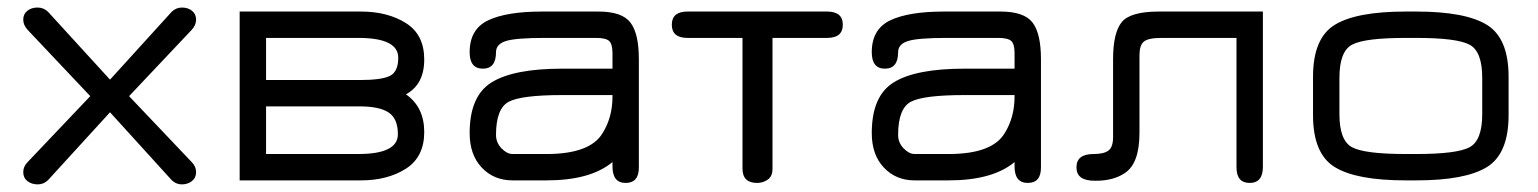

<svg xmlns="http://www.w3.org/2000/svg" viewBox="-20 -481 4102 512"><path d="M491.2 -48.8Q502.9 -37.1 502.9 -22Q502.9 -6.8 491.7 2Q480.5 10.7 464.8 10.7Q449.2 10.7 437.5 -1L273.4 -181.6L108.4 -1Q96.7 10.7 80.6 10.7Q64.5 10.7 53.2 2Q42 -6.8 42 -22Q42 -37.1 53.7 -48.8L220.7 -224.6L53.7 -401.4Q42 -414.1 42 -428.7Q42 -443.4 52.7 -452.1Q63.5 -460.9 80.1 -460.9Q96.7 -460.9 108.4 -449.2L273.4 -268.6L437.5 -449.2Q449.2 -460.9 465.3 -460.9Q481.4 -460.9 492.2 -452.1Q502.9 -443.4 502.9 -428.7Q502.9 -414.1 491.2 -401.4L324.2 -224.6Z M619.1 -450.2H942.4Q1013.7 -450.2 1062.5 -419.4Q1111.3 -388.7 1111.3 -322.3Q1111.3 -255.9 1062.5 -229.5Q1111.3 -195.3 1111.3 -128.9Q1111.3 -62.5 1062.5 -31.2Q1013.7 0 942.4 0H619.1ZM939.5 -197.3H689.5V-70.3H935.5Q1041 -70.3 1041 -123Q1041 -165 1016.1 -181.2Q991.2 -197.3 939.5 -197.3ZM935.5 -379.9H689.5V-267.6H939.5Q998 -267.6 1020 -278.8Q1042 -290 1042 -327.1Q1042 -379.9 935.5 -379.9Z M1479.5 -297.9H1613.3V-338.9Q1613.3 -363.3 1604.5 -371.6Q1595.7 -379.9 1569.3 -379.9H1431.6Q1355.5 -379.9 1329.1 -371.6Q1302.7 -363.3 1302.7 -341.8Q1302.7 -297.9 1267.6 -297.9Q1232.4 -297.9 1232.4 -341.8Q1232.4 -403.3 1281.7 -426.8Q1331.1 -450.2 1424.8 -450.2H1576.2Q1638.7 -450.2 1661.1 -420.9Q1683.6 -391.6 1683.6 -323.2V-34.2Q1683.6 6.8 1648.4 6.8Q1613.3 6.8 1613.3 -37.1V-48.8Q1554.7 0 1437.5 0H1346.7Q1296.9 0 1264.6 -34.2Q1232.4 -68.4 1232.4 -126Q1232.4 -225.6 1291.5 -261.7Q1350.6 -297.9 1479.5 -297.9ZM1613.3 -227.5H1479.5Q1370.1 -227.5 1336.4 -209.5Q1302.7 -191.4 1302.7 -121.1Q1302.7 -100.6 1317.4 -85.4Q1332 -70.3 1346.7 -70.3H1437.5Q1553.7 -70.3 1586.9 -126Q1613.3 -168 1613.3 -223.6Q1613.3 -225.6 1613.3 -227.5Z M2185.5 -450.2Q2227.5 -450.2 2227.5 -415Q2227.5 -379.9 2185.5 -379.9H2040V-31.2Q2040 -10.7 2027.3 -2Q2014.6 6.8 1999 6.8Q1960 6.8 1960 -31.2V-379.9H1813.5Q1771.5 -379.9 1771.5 -415Q1771.5 -450.2 1813.5 -450.2Z M2551.8 -297.9H2685.5V-338.9Q2685.5 -363.3 2676.8 -371.6Q2668 -379.9 2641.6 -379.9H2503.9Q2427.7 -379.9 2401.4 -371.6Q2375 -363.3 2375 -341.8Q2375 -297.9 2339.8 -297.9Q2304.7 -297.9 2304.7 -341.8Q2304.7 -403.3 2354 -426.8Q2403.3 -450.2 2497.1 -450.2H2648.4Q2710.9 -450.2 2733.4 -420.9Q2755.9 -391.6 2755.9 -323.2V-34.2Q2755.9 6.8 2720.7 6.8Q2685.5 6.8 2685.5 -37.1V-48.8Q2627 0 2509.8 0H2418.9Q2369.1 0 2336.9 -34.2Q2304.7 -68.4 2304.7 -126Q2304.7 -225.6 2363.8 -261.7Q2422.9 -297.9 2551.8 -297.9ZM2685.5 -227.5H2551.8Q2442.4 -227.5 2408.7 -209.5Q2375 -191.4 2375 -121.1Q2375 -100.6 2389.6 -85.4Q2404.3 -70.3 2418.9 -70.3H2509.8Q2626 -70.3 2659.2 -126Q2685.5 -168 2685.5 -223.6Q2685.5 -225.6 2685.5 -227.5Z M3347.7 -36.1Q3347.7 6.8 3312.5 6.8Q3277.3 6.8 3277.3 -35.2V-379.9H3078.1Q3042 -379.9 3030.3 -370.1Q3018.6 -360.4 3018.6 -334V-127Q3018.6 -44.9 2979.5 -19.5Q2949.2 1 2902.3 1Q2900.4 1 2899.4 1Q2850.6 1 2850.6 -34.2Q2850.6 -34.2 2850.6 -35.2Q2850.6 -70.3 2896.5 -70.3Q2923.8 -70.3 2936 -79.6Q2948.2 -88.9 2948.2 -115.2V-323.2Q2948.2 -393.6 2971.2 -421.9Q2994.1 -450.2 3070.3 -450.2H3347.7Z M3756.8 0H3728.5Q3596.7 0 3539.1 -35.6Q3481.4 -71.3 3481.4 -173.8V-276.4Q3481.4 -378.9 3539.1 -414.6Q3596.7 -450.2 3728.5 -450.2H3756.8Q3887.7 -450.2 3945.3 -414.6Q4002.9 -378.9 4002.9 -276.4V-173.8Q4002.9 -71.3 3945.3 -35.6Q3887.7 0 3756.8 0ZM3728.5 -70.3H3756.8Q3865.2 -70.3 3898.9 -88.4Q3932.6 -106.4 3932.6 -176.8V-273.4Q3932.6 -343.8 3898.9 -361.8Q3865.2 -379.9 3756.8 -379.9H3728.5Q3619.1 -379.9 3585.4 -361.8Q3551.8 -343.8 3551.8 -273.4V-176.8Q3551.8 -106.4 3585.4 -88.4Q3619.1 -70.3 3728.5 -70.3Z"/></svg>

Font: Jura
Style: DemiBold
Weight: 600
Version: Version 2.5